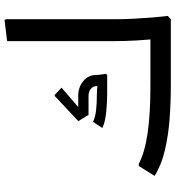

<svg xmlns="http://www.w3.org/2000/svg" viewBox="18 -816 798 875"><g transform="rotate(-90 417.5 -379.0)"><path d="M465 0Q390 0 314 -5.5Q238 -11 170 -27Q102 -43 53 -74L98 -146H108Q159 -119 246 -106Q333 -93 465 -93H674L672 0ZM667 -300V-746L764 -758L767 -749V-300ZM676 0 679 -42Q679 -42 676 -74.5Q673 -107 670 -158Q667 -209 667 -265V-350L764 -362L767 -354V-247Q767 -206 769.5 -165Q772 -124 774.5 -89.5Q777 -55 779.5 -34.5Q782 -14 782 -14L767 0ZM581 0V-93H687V0ZM581 0Q570 0 565.5 -14Q561 -28 561 -48Q561 -68 565.5 -80.5Q570 -93 581 -93ZM340 -399 302 -421 417 -529H422L455 -498ZM426 -290Q388 -290 343.5 -294.5Q299 -299 271 -312L299 -354H300Q322 -344 353.5 -340.5Q385 -337 426 -337ZM331 -375 302 -422H418V-375ZM426 -290V-337Q441 -337 454 -335.5Q467 -334 467 -334V-290ZM466 -290Q464 -304 463 -316.5Q462 -329 462 -339H513Q513 -329 515 -317Q517 -305 518 -295L512 -290ZM462 -339Q462 -354 449.5 -364.5Q437 -375 418 -375H342V-380L347 -422H418Q457 -422 485 -399Q513 -376 513 -339Z"/></g></svg>

Font: Fustat SemiBold
Style: Regular
Weight: 600
Designer: Mohamed Gaber, Khaled Hosny, Laura Garcia Mut
Foundry: Kief Type Foundry, Alif Type Foundry, Hard Type Foundry
Version: Version 1.007